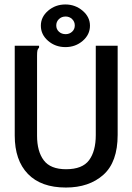

<svg xmlns="http://www.w3.org/2000/svg" viewBox="-20 -828 590 860"><path d="M275 12Q164 12 105 -49Q46 -110 46 -221V-623H155V-615Q149 -609 147.5 -601.5Q146 -594 146 -578V-220Q146 -150 176 -110Q206 -70 276 -70Q349 -70 379 -110.5Q409 -151 409 -223V-623H507V-224Q507 -102 443 -45Q379 12 275 12ZM273 -617Q228 -617 195.5 -645Q163 -673 163 -713Q163 -752 195.5 -780Q228 -808 273 -808Q317 -808 350 -780Q383 -752 383 -713Q383 -673 350.5 -645Q318 -617 273 -617ZM274 -675Q291 -675 303 -686Q315 -697 315 -714Q315 -731 303 -742.5Q291 -754 274 -754Q256 -754 244 -742.5Q232 -731 232 -714Q232 -697 244 -686Q256 -675 274 -675Z"/></svg>

Font: Inconsolata SemiExpanded SemiBold
Style: Regular
Weight: 600
Width: 6
Monospace: yes
Designer: Raph Levien, Cyreal, Brenton Simpson
Foundry: Raph Levien, Cyreal, Google
Version: Version 3.001; ttfautohint (v1.8.2.53-6de2)